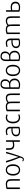

<svg xmlns="http://www.w3.org/2000/svg" viewBox="3190 -3970 935 7354"><g transform="rotate(-90 3657.0 -293.5)"><path d="M152 0V-472C175 -481 213 -490 273 -490C408 -490 413 -399 413 -291V0H473V-302C473 -406 464 -538 282 -538C195 -538 134 -523 92 -505V0Z M825 11C964 11 1041 -103 1041 -263C1041 -425 964 -539 824 -539C685 -539 608 -425 608 -263C608 -103 685 11 825 11ZM825 -492C936 -492 979 -384 979 -263C979 -141 936 -38 825 -38C714 -38 669 -141 669 -263C669 -384 713 -492 825 -492Z M1298 5C1286 47 1268 116 1227 116C1208 116 1190 104 1164 89L1153 126C1170 136 1193 154 1241 154C1293 154 1316 97 1345 21C1410 -149 1467 -337 1520 -528H1463C1424 -382 1390 -258 1346 -124C1338 -101 1328 -55 1324 -55C1318 -68 1310 -96 1299 -125C1247 -264 1201 -403 1168 -528H1104C1156 -351 1224 -166 1298 5Z M1597 -528V-389C1597 -272 1657 -214 1778 -214C1829 -214 1878 -225 1903 -233V0H1962V-528H1903V-285C1875 -272 1841 -263 1783 -263C1699 -263 1657 -304 1657 -392V-528Z M2111 -147C2111 -44 2181 10 2301 10C2377 10 2445 -4 2478 -20V-361C2478 -478 2410 -539 2297 -539C2232 -539 2180 -522 2155 -508L2167 -462C2189 -474 2228 -490 2292 -490C2399 -490 2418 -426 2418 -322C2405 -323 2383 -325 2360 -325C2219 -325 2111 -268 2111 -147ZM2367 -280C2387 -280 2403 -278 2418 -277V-50C2392 -41 2354 -35 2310 -35C2224 -35 2171 -66 2171 -147C2171 -250 2263 -280 2367 -280Z M2828 10C2885 10 2933 -6 2955 -21L2940 -67C2920 -55 2886 -40 2838 -40C2721 -40 2670 -133 2670 -265C2670 -400 2720 -489 2834 -489C2884 -489 2912 -477 2934 -464C2940 -479 2945 -494 2950 -509C2930 -522 2887 -539 2827 -539C2693 -539 2608 -432 2608 -263C2608 -97 2692 10 2828 10Z M3133 0V-472C3156 -482 3193 -490 3250 -490C3376 -490 3383 -413 3383 -293V0H3443V-282C3443 -334 3440 -389 3434 -436C3459 -462 3504 -489 3571 -489C3690 -489 3693 -400 3693 -291V0H3753V-302C3753 -402 3753 -538 3576 -538C3494 -538 3436 -501 3409 -474C3378 -515 3330 -538 3257 -538C3166 -538 3115 -522 3073 -505V0Z M3930 -545V-19C3970 -1 4028 10 4086 10C4229 10 4325 -74 4325 -199C4325 -296 4282 -363 4200 -395C4264 -428 4297 -486 4297 -563C4297 -679 4228 -741 4098 -741C3995 -741 3930 -666 3930 -545ZM3989 -358C4020 -365 4051 -367 4105 -367C4200 -367 4263 -300 4263 -199C4263 -101 4194 -37 4088 -37C4045 -37 4010 -42 3989 -50ZM4099 -696C4190 -696 4237 -648 4237 -557C4237 -478 4195 -421 4133 -414C4075 -412 4026 -409 3989 -405V-560C3989 -642 4033 -696 4099 -696Z M4636 11C4775 11 4852 -103 4852 -263C4852 -425 4775 -539 4635 -539C4496 -539 4419 -425 4419 -263C4419 -103 4496 11 4636 11ZM4636 -492C4747 -492 4790 -384 4790 -263C4790 -141 4747 -38 4636 -38C4525 -38 4480 -141 4480 -263C4480 -384 4524 -492 4636 -492Z M4995 -545V-19C5035 -1 5093 10 5151 10C5294 10 5390 -74 5390 -199C5390 -296 5347 -363 5265 -395C5329 -428 5362 -486 5362 -563C5362 -679 5293 -741 5163 -741C5060 -741 4995 -666 4995 -545ZM5054 -358C5085 -365 5116 -367 5170 -367C5265 -367 5328 -300 5328 -199C5328 -101 5259 -37 5153 -37C5110 -37 5075 -42 5054 -50ZM5164 -696C5255 -696 5302 -648 5302 -557C5302 -478 5260 -421 5198 -414C5140 -412 5091 -409 5054 -405V-560C5054 -642 5098 -696 5164 -696Z M5490 -147C5490 -44 5560 10 5680 10C5756 10 5824 -4 5857 -20V-361C5857 -478 5789 -539 5676 -539C5611 -539 5559 -522 5534 -508L5546 -462C5568 -474 5607 -490 5671 -490C5778 -490 5797 -426 5797 -322C5784 -323 5762 -325 5739 -325C5598 -325 5490 -268 5490 -147ZM5746 -280C5766 -280 5782 -278 5797 -277V-50C5771 -41 5733 -35 5689 -35C5603 -35 5550 -66 5550 -147C5550 -250 5642 -280 5746 -280Z M6088 0V-472C6111 -482 6148 -490 6205 -490C6331 -490 6338 -413 6338 -293V0H6398V-282C6398 -334 6395 -389 6389 -436C6414 -462 6459 -489 6526 -489C6645 -489 6648 -400 6648 -291V0H6708V-302C6708 -402 6708 -538 6531 -538C6449 -538 6391 -501 6364 -474C6333 -515 6285 -538 6212 -538C6121 -538 6070 -522 6028 -505V0Z M6885 -528V-18C6929 2 6977 10 7054 10C7183 10 7269 -49 7269 -169C7269 -297 7176 -351 7060 -351C7008 -351 6969 -344 6944 -335V-528ZM6944 -288C6976 -299 7018 -304 7061 -304C7153 -304 7207 -250 7207 -169C7207 -82 7156 -37 7051 -37C7014 -37 6968 -43 6944 -53Z"/></g></svg>

Font: Repo Light
Style: Regular
Weight: 300
Designer: Stefan Peev
Foundry: Context Ltd
Version: Version 001.502